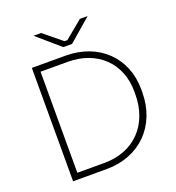

<svg xmlns="http://www.w3.org/2000/svg" viewBox="-153 -993 1019 1114"><g transform="rotate(-20 356.0 -436.0)"><path d="M320 -751H374L514 -872H466L356 -781H338L227 -872H180ZM107 0H315C519 0 661 -142 661 -349V-367C661 -562 520 -700 315 -700H107ZM147 -38V-662H315C496 -662 619 -544 619 -369V-351C619 -165 499 -38 315 -38Z"/></g></svg>

Font: Fixel Display ExtraLight
Style: Regular
Weight: 200
Designer: AlfaBravo + MacPaw
Foundry: Kyrylo Tkachov, Marchela Mozhyna, Serhii Makarenko, Maria Weinstein, Zakhar Kryvoshyya
Version: Version 1.211